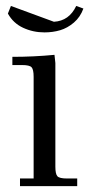

<svg xmlns="http://www.w3.org/2000/svg" viewBox="-20 -632 303 652"><path d="M6.8 -585.9 17.1 -611.8 163.1 -558.1Q214.8 -561 238.8 -611.8L263.2 -603Q252.9 -574.2 231 -555.4Q209 -536.6 184.1 -529.3Q159.2 -522 130.9 -522Q92.3 -522 58.6 -537.6Q24.9 -553.2 6.8 -585.9ZM22 -411.1V-439Q94.7 -439 165 -445.8L168 -418V-65.9Q168 -41 175 -33.4Q182.1 -25.9 207 -25.9H242.2V0H47.9V-25.9H94.2V-371.1Q94.2 -396 87.2 -403.6Q80.1 -411.1 55.2 -411.1Z"/></svg>

Font: Dihjauti S
Style: Regular
Weight: 400
Designer: T. Christopher White
Version: Version 3.0.0